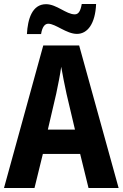

<svg xmlns="http://www.w3.org/2000/svg" viewBox="-20 -943 616 963"><path d="M115 -772H186C192 -810 206 -824 222 -824C259 -824 313 -773 366 -773C419 -773 458 -824 462 -923H390C384 -888 374 -871 355 -871C312 -871 264 -922 211 -922C141 -922 119 -847 115 -772ZM424 0H575L377 -715H197L0 0H153L195 -171H382ZM314 -471 356 -293H220L262 -473C271 -516 282 -570 287 -608C293 -571 305 -513 314 -471Z"/></svg>

Font: Noto Sans Lao Looped Condensed
Style: Bold
Weight: 700
Width: 3
Designer: Mark Frömberg, Ben Mitchell
Foundry: The Fontpad Ltd
Version: Version 1.002